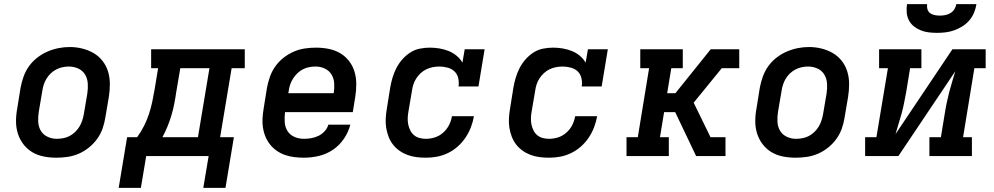

<svg xmlns="http://www.w3.org/2000/svg" viewBox="-20 -760 4840 935"><path d="M254 8Q223 8 192.5 2Q162 -4 137 -19Q112 -34 94 -57.5Q76 -81 67 -109.5Q58 -138 58 -169.5Q58 -201 64 -232L80 -332Q85 -359 94.5 -386Q104 -413 120.5 -436.5Q137 -460 160.5 -478.5Q184 -497 210.5 -508.5Q237 -520 264.5 -525.5Q292 -531 320 -531Q351 -531 381 -523.5Q411 -516 436.5 -501Q462 -486 480 -462.5Q498 -439 506.5 -410.5Q515 -382 515 -350.5Q515 -319 510 -288L493 -188Q489 -161 479.5 -134Q470 -107 453 -83.5Q436 -60 413 -41.5Q390 -23 363.5 -11.5Q337 0 309 4Q281 8 254 8ZM256 -84Q272 -84 288 -87Q304 -90 318.5 -97.5Q333 -105 345.5 -117Q358 -129 366.5 -143Q375 -157 380 -172Q385 -187 388 -203L405 -303Q409 -328 407.5 -352.5Q406 -377 394.5 -396.5Q383 -416 361.5 -426Q340 -436 315 -436Q299 -436 283.5 -432.5Q268 -429 253.5 -421.5Q239 -414 227 -402.5Q215 -391 206.5 -377Q198 -363 193 -347.5Q188 -332 186 -317L169 -217Q165 -193 166 -168.5Q167 -144 178 -124.5Q189 -105 210.5 -94.5Q232 -84 256 -84Q256 -84 256 -84Q256 -84 256 -84Z M558 155 599 -92H648Q667 -118 681.5 -147Q696 -176 705.5 -205Q715 -234 721.5 -264.5Q728 -295 733 -325L750 -428H716V-520H1172V-428H1108L1052 -92H1119L1078 155H970L996 0H692L666 155ZM771 -92H944L1000 -428H858L838 -310Q834 -282 828.5 -254Q823 -226 815 -199Q807 -172 796 -145Q785 -118 771 -92Z M1460 8Q1436 8 1412.5 5Q1389 2 1367.5 -5.5Q1346 -13 1327.5 -26Q1309 -39 1295.5 -56Q1282 -73 1273 -94Q1264 -115 1260.5 -138Q1257 -161 1258.5 -184.5Q1260 -208 1264 -232L1280 -332Q1285 -359 1294.5 -386Q1304 -413 1320.5 -436.5Q1337 -460 1360.5 -478.5Q1384 -497 1410.5 -508.5Q1437 -520 1464.5 -524Q1492 -528 1519 -528Q1550 -528 1580.5 -522Q1611 -516 1636.5 -501Q1662 -486 1680 -462.5Q1698 -439 1706.5 -410.5Q1715 -382 1715 -350.5Q1715 -319 1710 -288L1698 -214H1368Q1365 -190 1366.5 -165.5Q1368 -141 1380 -122Q1392 -103 1413.5 -93.5Q1435 -84 1460 -84Q1477 -84 1495 -87Q1513 -90 1530 -98Q1547 -106 1560.5 -120.5Q1574 -135 1579 -153H1686Q1677 -117 1655 -84.5Q1633 -52 1601 -30.5Q1569 -9 1532.5 -0.5Q1496 8 1460 8ZM1384 -306H1605Q1609 -330 1607.5 -354Q1606 -378 1594.5 -397Q1583 -416 1562 -426Q1541 -436 1517 -436Q1501 -436 1485.5 -433Q1470 -430 1455 -422.5Q1440 -415 1428 -403Q1416 -391 1407 -377Q1398 -363 1393 -348Q1388 -333 1386 -317Z M2054 8Q2030 8 2007 5Q1984 2 1963 -6Q1942 -14 1924 -27Q1906 -40 1893 -57Q1880 -74 1872 -95Q1864 -116 1860.5 -138.5Q1857 -161 1858.5 -185Q1860 -209 1864 -232L1880 -332Q1884 -356 1891 -380Q1898 -404 1909.5 -427Q1921 -450 1938.5 -470Q1956 -490 1977.5 -504Q1999 -518 2024 -523Q2049 -528 2073 -528Q2097 -528 2120.5 -524Q2144 -520 2165 -511.5Q2186 -503 2203.5 -488.5Q2221 -474 2232 -455L2243 -520H2340L2310 -339H2213Q2216 -359 2211.5 -379Q2207 -399 2193.5 -412Q2180 -425 2160 -430.5Q2140 -436 2120 -436Q2104 -436 2088 -433Q2072 -430 2057 -423Q2042 -416 2029 -404Q2016 -392 2007 -378Q1998 -364 1993 -348.5Q1988 -333 1986 -317L1969 -217Q1966 -201 1965.5 -185Q1965 -169 1968 -154Q1971 -139 1978 -125Q1985 -111 1996.5 -101.5Q2008 -92 2023 -88Q2038 -84 2054 -84Q2076 -84 2098 -91Q2120 -98 2138 -114Q2156 -130 2166.5 -150.5Q2177 -171 2181 -194H2288Q2283 -166 2273 -140Q2263 -114 2247 -90Q2231 -66 2209 -46.5Q2187 -27 2161 -14.5Q2135 -2 2108 3Q2081 8 2054 8Z M2654 8Q2630 8 2607 5Q2584 2 2563 -6Q2542 -14 2524 -27Q2506 -40 2493 -57Q2480 -74 2472 -95Q2464 -116 2460.5 -138.5Q2457 -161 2458.5 -185Q2460 -209 2464 -232L2480 -332Q2484 -356 2491 -380Q2498 -404 2509.5 -427Q2521 -450 2538.5 -470Q2556 -490 2577.5 -504Q2599 -518 2624 -523Q2649 -528 2673 -528Q2697 -528 2720.5 -524Q2744 -520 2765 -511.5Q2786 -503 2803.5 -488.5Q2821 -474 2832 -455L2843 -520H2940L2910 -339H2813Q2816 -359 2811.5 -379Q2807 -399 2793.5 -412Q2780 -425 2760 -430.5Q2740 -436 2720 -436Q2704 -436 2688 -433Q2672 -430 2657 -423Q2642 -416 2629 -404Q2616 -392 2607 -378Q2598 -364 2593 -348.5Q2588 -333 2586 -317L2569 -217Q2566 -201 2565.5 -185Q2565 -169 2568 -154Q2571 -139 2578 -125Q2585 -111 2596.5 -101.5Q2608 -92 2623 -88Q2638 -84 2654 -84Q2676 -84 2698 -91Q2720 -98 2738 -114Q2756 -130 2766.5 -150.5Q2777 -171 2781 -194H2888Q2883 -166 2873 -140Q2863 -114 2847 -90Q2831 -66 2809 -46.5Q2787 -27 2761 -14.5Q2735 -2 2708 3Q2681 8 2654 8Z M3031 0V-92H3086L3141 -428H3098V-520H3305V-428H3249L3229 -306H3269L3441 -520H3580V-428H3495L3358 -260L3440 -92H3513V0H3370L3268 -214H3214L3194 -92H3237V0Z M3854 8Q3823 8 3792.5 2Q3762 -4 3737 -19Q3712 -34 3694 -57.5Q3676 -81 3667 -109.5Q3658 -138 3658 -169.5Q3658 -201 3664 -232L3680 -332Q3685 -359 3694.5 -386Q3704 -413 3720.5 -436.5Q3737 -460 3760.5 -478.5Q3784 -497 3810.5 -508.5Q3837 -520 3864.5 -525.5Q3892 -531 3920 -531Q3951 -531 3981 -523.5Q4011 -516 4036.5 -501Q4062 -486 4080 -462.5Q4098 -439 4106.5 -410.5Q4115 -382 4115 -350.5Q4115 -319 4110 -288L4093 -188Q4089 -161 4079.5 -134Q4070 -107 4053 -83.5Q4036 -60 4013 -41.5Q3990 -23 3963.5 -11.5Q3937 0 3909 4Q3881 8 3854 8ZM3856 -84Q3872 -84 3888 -87Q3904 -90 3918.5 -97.5Q3933 -105 3945.5 -117Q3958 -129 3966.5 -143Q3975 -157 3980 -172Q3985 -187 3988 -203L4005 -303Q4009 -328 4007.5 -352.5Q4006 -377 3994.5 -396.5Q3983 -416 3961.5 -426Q3940 -436 3915 -436Q3899 -436 3883.5 -432.5Q3868 -429 3853.5 -421.5Q3839 -414 3827 -402.5Q3815 -391 3806.5 -377Q3798 -363 3793 -347.5Q3788 -332 3786 -317L3769 -217Q3765 -193 3766 -168.5Q3767 -144 3778 -124.5Q3789 -105 3810.5 -94.5Q3832 -84 3856 -84Q3856 -84 3856 -84Q3856 -84 3856 -84Z M4193 0V-92H4248L4304 -428H4261V-520H4467V-428H4412L4393 -312Q4388 -286 4383 -260Q4378 -234 4371 -208.5Q4364 -183 4356 -157.5Q4348 -132 4341 -107L4618 -520H4780V-428H4725L4670 -92H4713V0H4506V-92H4562L4581 -208Q4585 -234 4590.5 -260Q4596 -286 4602.5 -311.5Q4609 -337 4617 -362.5Q4625 -388 4632 -413L4355 0ZM4543 -600Q4522 -600 4502 -602.5Q4482 -605 4463.5 -612.5Q4445 -620 4430 -632Q4415 -644 4406 -661.5Q4397 -679 4395.5 -699.5Q4394 -720 4397 -740H4495Q4493 -727 4496.5 -715Q4500 -703 4509.5 -696Q4519 -689 4531.5 -686.5Q4544 -684 4557 -684Q4570 -684 4583 -686.5Q4596 -689 4608 -696Q4620 -703 4627.5 -715Q4635 -727 4637 -740H4735Q4732 -719 4723.5 -698.5Q4715 -678 4700.5 -661Q4686 -644 4667 -632Q4648 -620 4627 -612.5Q4606 -605 4585 -602.5Q4564 -600 4543 -600Z"/></svg>

Font: Iosevka Etoile SmBdObl
Style: Regular
Weight: 600
Italic angle: -9°
Designer: Belleve Invis
Foundry: Belleve Invis
Version: Version 15.5.2; ttfautohint (v1.8.4)